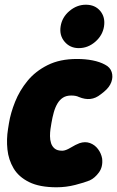

<svg xmlns="http://www.w3.org/2000/svg" viewBox="-20 -772 496 814"><path d="M220 22Q148 22 103.5 0Q59 -22 37.5 -58.5Q16 -95 11.5 -138.5Q7 -182 14 -225L18 -250Q25 -293 44 -340.5Q63 -388 96.5 -429Q130 -470 182 -496Q234 -522 306 -522Q342 -522 372.5 -516Q403 -510 425 -498Q447 -487 453.5 -466.5Q460 -446 452 -424Q444 -402 421 -383L407 -372Q386 -355 363 -352.5Q340 -350 314 -361Q302 -367 282 -367Q261 -367 247 -358Q233 -349 223.5 -333Q214 -317 208 -295.5Q202 -274 198 -250L194 -225Q192 -211 192 -195Q192 -179 196.5 -165Q201 -151 212 -142Q223 -133 244 -133Q258 -133 279.5 -146Q301 -159 317 -165Q341 -173 361.5 -165.5Q382 -158 395.5 -140Q409 -122 413 -100Q417 -65 399.5 -41Q382 -17 360 -7Q338 2 299 12Q260 22 220 22ZM237 -660Q243 -699 274.5 -725.5Q306 -752 344 -752Q383 -752 405 -725.5Q427 -699 421 -660Q415 -622 384 -595Q353 -568 314 -568Q277 -568 254 -595Q231 -622 237 -660Z"/></svg>

Font: Winky Sans ExtraBold
Style: Italic
Weight: 800
Italic angle: -8.97852°
Designer: Simon Atzbach
Foundry: typofactur
Version: Version 1.205